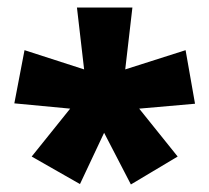

<svg xmlns="http://www.w3.org/2000/svg" viewBox="-20 -781 554 509"><path d="M331 -761H184L203 -597L45 -648L18 -507L166 -493L64 -366L192 -293L256 -429L327 -292L451 -366L349 -493L497 -506L472 -648L312 -597Z"/></svg>

Font: Noto Sans Georgian SemiCondensed Black
Style: Regular
Weight: 900
Width: 4
Designer: Monotype Design Team, Akaki Razmadze
Foundry: Google LLC
Version: Version 2.005